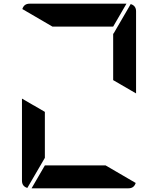

<svg xmlns="http://www.w3.org/2000/svg" viewBox="-20 -1020 856 1040"><path d="M688 -998Q717 -989 717 -959V-514L593 -586V-838H595ZM552 -124 715 -29Q706 0 676 0H151L223 -124ZM223 -165 128 -2Q99 -11 99 -41V-486L159 -451L165 -448L223 -414ZM264 -876 101 -971Q110 -1000 140 -1000H665L593 -876Z"/></svg>

Font: DSEG7 Modern
Style: Bold
Weight: 700
Designer: Keshikan(Twitter:@keshinomi_88pro)
Version: Version 0.46